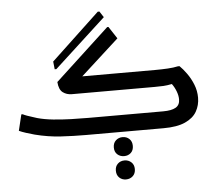

<svg xmlns="http://www.w3.org/2000/svg" viewBox="-72 -955 1547 1379"><g transform="rotate(-5 701.5 -266.0)"><path d="M750 -759 807 -672 532 -422H1060Q1104 -422 1148 -424.5Q1192 -427 1222 -434H1234Q1258 -411 1284.5 -374Q1311 -337 1329 -292Q1347 -247 1347 -197Q1347 -143 1321.5 -98Q1296 -53 1237.5 -26.5Q1179 0 1081 0H522Q431 0 340 -5.5Q249 -11 155 -35Q125 -43 94 -53Q63 -63 44 -72L72 -188H82Q93 -182 112.5 -175Q132 -168 152 -162Q172 -156 183 -152Q233 -138 296 -131.5Q359 -125 425.5 -123Q492 -121 550 -121H1089Q1149 -121 1179.5 -138.5Q1210 -156 1210 -197Q1210 -224 1198.5 -254.5Q1187 -285 1168 -311Q1134 -304 1107 -302.5Q1080 -301 1042 -301H446Q409 -301 381.5 -321.5Q354 -342 350 -397L741 -759ZM333 -546 683 -875H695L723 -832L351 -490H339ZM782 175Q753 175 733 157Q713 139 713 107Q713 75 733 56.5Q753 38 782 38Q811 38 830.5 56.5Q850 75 850 107Q850 139 830.5 157Q811 175 782 175ZM781 343Q752 343 732.5 324.5Q713 306 713 274Q713 243 732.5 224.5Q752 206 781 206Q810 206 830 224.5Q850 243 850 274Q850 306 830 324.5Q810 343 781 343Z"/></g></svg>

Font: Kufam SemiBold
Style: Regular
Weight: 600
Designer: Wael Morcos, Artur Schmal
Foundry: Original Type
Version: Version 1.300; ttfautohint (v1.8.3)